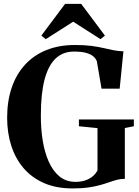

<svg xmlns="http://www.w3.org/2000/svg" viewBox="-20 -992 740 1022"><path d="M366 11Q280 11 215 -17.2Q150 -45.5 106.2 -96.2Q62.5 -147 40.2 -215.8Q18 -284.5 18 -365Q18 -455 42.8 -526.8Q67.5 -598.5 114.5 -649Q161.5 -699.5 228.2 -726Q295 -752.5 379 -752.5Q429 -752.5 465.8 -747.8Q502.5 -743 531.2 -736.2Q560 -729.5 585.2 -724.5Q610.5 -719.5 637 -719L617 -520H520.5L495.5 -666Q491 -678.5 478.2 -690.5Q465.5 -702.5 440.5 -710Q415.5 -717.5 374 -717.5Q315 -717.5 276 -680.5Q237 -643.5 217.2 -568.5Q197.5 -493.5 197.5 -378.5Q197 -309.5 207 -246Q217 -182.5 239 -132.5Q261 -82.5 296.2 -53.2Q331.5 -24 382 -24Q409.5 -24 432.2 -31.2Q455 -38.5 472 -52.2Q489 -66 499 -85V-310L400 -320V-356H692.5V-320L644.5 -310.5V-40Q621 -40 601 -34.5Q581 -29 560 -21.5Q539 -14 512.8 -6.8Q486.5 0.5 451 5.8Q415.5 11 366 11ZM223.5 -783.5 200 -802.5 326.5 -971.5H412L538.5 -802.5L515 -783.5L369.5 -876.5Z"/></svg>

Font: Merriweather 120pt
Style: Bold
Weight: 700
Designer: Eben Sorkin
Foundry: Eben Sorkin
Version: Version 2.100